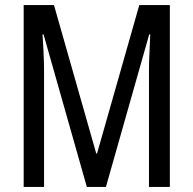

<svg xmlns="http://www.w3.org/2000/svg" viewBox="-20 -734 758 754"><path d="M321 0 151 -599H147Q149 -566 150.5 -538.5Q152 -511 152.5 -491Q153 -471 153 -458V0H73V-714H192L358 -131H361L527 -714H647V0H565V-456Q565 -471 565.5 -491.5Q566 -512 567.5 -539Q569 -566 570 -599H566L396 0Z"/></svg>

Font: Noto Sans Arabic ExtraCondensed
Style: Regular
Weight: 400
Width: 2
Designer: Monotype Design Team, Nadine Chahine, Nizar Qandah and Khaled Hosny
Foundry: Monotype Imaging Inc.
Version: Version 2.012